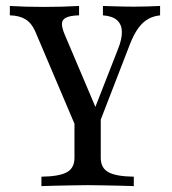

<svg xmlns="http://www.w3.org/2000/svg" viewBox="-20 -436 575 642"><path d="M253.2 34.7 97.6 -331.5Q85.5 -358.9 65.3 -371.4Q45.2 -383.9 12.9 -384.7V-416.1Q38.7 -414.5 65.3 -413.7Q91.9 -412.9 127.4 -412.9Q158.9 -412.9 187.9 -413.7Q216.9 -414.5 244.4 -416.1V-384.7Q214.5 -383.9 200.8 -377Q187.1 -370.2 187.1 -356Q187.1 -341.9 196.8 -319.4L305.6 -62.9L290.3 -56.5L374.2 -271Q387.9 -304.8 387.5 -329.4Q387.1 -354 371.8 -368.1Q356.5 -382.3 324.2 -384.7V-416.1Q346 -415.3 362.5 -414.9Q379 -414.5 394.8 -414.1Q410.5 -413.7 427.4 -413.7Q452.4 -413.7 475 -414.5Q497.6 -415.3 515.3 -416.1V-384.7Q492.7 -382.3 475 -372.2Q457.3 -362.1 442.7 -342.3Q428.2 -322.6 415.3 -290.3L289.5 34.7ZM118.5 186.3V154.8Q178.2 154 203.6 139.9Q229 125.8 229 91.9V-133.9L288.7 -14.5L316.9 -83.1V91.9Q316.9 125.8 342.7 139.9Q368.5 154 427.4 154.8V186.3Q412.9 185.5 387.5 185.1Q362.1 184.7 332.3 183.9Q302.4 183.1 273.4 183.1Q244.4 183.1 214.1 183.9Q183.9 184.7 159.3 185.1Q134.7 185.5 118.5 186.3Z"/></svg>

Font: Playfair 12pt Medium
Style: Regular
Weight: 500
Designer: Claus Eggers Sørensen
Foundry: Claus Eggers Sørensen
Version: Version 2.000;gftools[0.9.28]